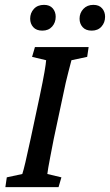

<svg xmlns="http://www.w3.org/2000/svg" viewBox="-20 -766 450 786"><path d="M2 0 7.8 -40 71.3 -53.7Q76.2 -68.4 84 -101.6Q91.8 -134.8 105.5 -198.2L142.6 -372.1Q156.2 -436.5 162.1 -471.2Q168 -505.9 168.9 -519.5L111.3 -533.2L123 -573.2H342.8L336.9 -533.2L272.5 -519.5Q269.5 -506.8 259.8 -470.7Q250 -434.6 237.3 -372.1L200.2 -198.2Q191.4 -153.3 186 -125Q180.7 -96.7 177.7 -80.1Q174.8 -63.5 173.8 -53.7L231.4 -40L219.7 0ZM153.3 -640.6Q128.9 -640.6 116.2 -654.8Q103.5 -668.9 103.5 -689.5Q103.5 -712.9 118.7 -729.5Q133.8 -746.1 160.2 -746.1Q183.6 -746.1 195.8 -731.9Q208 -717.8 208 -697.3Q208 -673.8 193.4 -657.2Q178.7 -640.6 153.3 -640.6ZM355.5 -640.6Q331.1 -640.6 318.4 -654.8Q305.7 -668.9 305.7 -689.5Q305.7 -712.9 321.3 -729.5Q336.9 -746.1 362.3 -746.1Q385.7 -746.1 397.9 -731.9Q410.2 -717.8 410.2 -697.3Q410.2 -673.8 395.5 -657.2Q380.9 -640.6 355.5 -640.6Z"/></svg>

Font: Crimson Pro Medium
Style: Italic
Weight: 500
Italic angle: -12°
Designer: Jacques Le Bailly
Foundry: Baron von Fonthausen
Version: Version 1.003